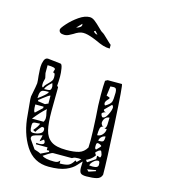

<svg xmlns="http://www.w3.org/2000/svg" viewBox="-109 -799 788 897"><g transform="rotate(15 285.5 -350.5)"><path d="M465 -18Q460 0 441 5Q422 10 391 10Q370 10 363 3Q356 -4 356 -24L357 -53Q353 -50 337 -31.5Q321 -13 291 -0.5Q261 12 209 12Q136 12 97 -49.5Q58 -111 52 -197L45 -271V-284Q57 -344 57 -351Q57 -363 54 -387L52 -419V-429Q52 -444 57.5 -459.5Q63 -475 76 -475L138 -468Q145 -468 148.5 -447.5Q152 -427 152 -408Q152 -386 150 -364L156 -358L155 -244Q155 -184 163 -151Q171 -118 195 -101.5Q219 -85 268 -85Q306 -85 329 -92Q352 -99 366 -123L367 -159Q367 -195 363 -267Q358 -327 358 -376Q358 -395 358.5 -415.5Q359 -436 360 -444L371 -450H440Q445 -450 455 -264.5Q465 -79 465 -18ZM82 -350Q82 -340 88 -339Q91 -348 98.5 -355.5Q106 -363 107 -364Q117 -374 121.5 -380.5Q126 -387 126 -397Q126 -417 121 -417.5Q116 -418 116 -420Q116 -424 120 -435Q120 -445 82 -445V-407L87 -384Q87 -380 84.5 -371.5Q82 -363 82 -355ZM402 -371Q402 -369 393.5 -360Q385 -351 385 -342Q385 -340 386.5 -336.5Q388 -333 391 -333Q413 -346 417.5 -357.5Q422 -369 422 -403Q422 -414 419 -420Q416 -426 406 -426L391 -425L385 -379Q402 -375 402 -371ZM129 -354Q129 -358 125 -370Q98 -347 95 -333Q116 -333 122.5 -336Q129 -339 129 -354ZM384 -293Q384 -288 387 -282Q390 -276 394 -276Q406 -276 417 -298Q428 -320 428 -333Q428 -336 425.5 -340Q423 -344 421 -344L391 -314L390 -312Q390 -308 394 -305.5Q398 -303 403 -303Q398 -303 391 -299Q384 -295 384 -293ZM76 -284Q92 -295 106 -307.5Q120 -320 120 -326Q101 -326 92.5 -324Q84 -322 80 -313Q76 -304 76 -284ZM131 -311Q126 -311 99 -290Q86 -279 82 -277V-271L117 -266Q120 -267 124.5 -269.5Q129 -272 132 -272V-309Q132 -311 131 -311ZM410 -235Q396 -235 393 -222Q390 -209 390 -189Q405 -189 415.5 -201Q426 -213 426 -228H415Q423 -234 424 -248.5Q425 -263 425 -283Q412 -283 404 -273Q396 -263 396 -250Q396 -248 399.5 -241.5Q403 -235 410 -235ZM74 -253Q74 -216 82 -216L114 -246V-253ZM76 -185H132Q133 -185 135.5 -191.5Q138 -198 138 -203Q138 -215 135 -225Q134 -229 133 -234Q132 -239 132 -246Q106 -223 76 -185ZM430 -193Q420 -193 411 -184.5Q402 -176 402 -165Q420 -165 425 -169.5Q430 -174 430 -193ZM99 -122Q115 -122 129.5 -128.5Q144 -135 144 -148Q144 -154 142 -157Q140 -160 132 -160Q129 -159 120 -148Q111 -137 107 -129L95 -135Q116 -159 119 -172Q112 -171 101.5 -171Q91 -171 86.5 -168Q82 -165 82 -155Q82 -138 84.5 -130Q87 -122 99 -122ZM396 -142V-135Q396 -124 403 -123Q422 -142 422 -144Q422 -147 415 -150.5Q408 -154 403 -154Q396 -154 396 -142ZM434 -105Q433 -110 430 -117Q427 -124 426 -124Q418 -124 411 -117Q404 -110 403 -110Q403 -106 405 -102.5Q407 -99 410 -98Q401 -84 388.5 -75Q376 -66 371 -66Q371 -60 374 -58Q377 -56 378 -55L415 -80V-96Q419 -96 423 -94Q427 -92 429 -92Q434 -92 434 -105ZM156 -37 193 -55V-61H181V-74H125V-81L138 -80Q162 -80 162 -92Q162 -95 160 -99Q158 -103 156 -105L138 -92Q138 -98 141 -107Q144 -116 144 -123Q141 -121 126 -117.5Q111 -114 102.5 -110Q94 -106 94 -98L95 -92L125 -49Q149 -42 156 -37ZM434 -57Q434 -66 432.5 -70.5Q431 -75 426 -75Q415 -75 403.5 -64Q392 -53 391 -43L408 -42Q434 -42 434 -57ZM348 -61 335 -62Q324 -62 318 -61Q312 -60 304 -55H212Q208 -55 192.5 -45.5Q177 -36 169 -30Q184 -18 227 -18Q236 -18 242 -20Q248 -22 255 -30V-16Q284 -16 297.5 -22Q311 -28 323 -49L330 -43ZM428 -25V-30L386 -23L395 -14ZM160 -617Q157 -616 145 -609Q133 -602 120 -602Q94 -602 94 -621Q94 -628 115 -651.5Q136 -675 163.5 -694Q191 -713 215 -713Q227 -713 240 -703Q253 -693 271 -675Q285 -661 288 -660Q295 -658 322 -631Q336 -617 342 -613V-595Q325 -595 309 -600Q293 -605 272 -615Q268 -617 253.5 -622.5Q239 -628 227 -631Q215 -634 204 -634Q185 -634 160 -617ZM190 -668 189 -674 165 -649Q190 -656 190 -668ZM270 -643 256 -658 250 -654Q258 -643 270 -643Z"/></g></svg>

Font: Cabin Sketch
Style: Regular
Weight: 400
Version: Version 1.100